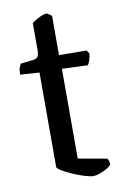

<svg xmlns="http://www.w3.org/2000/svg" viewBox="-79 -722 499 769"><g transform="rotate(-10 170.5 -337.0)"><path d="M238 0Q226 0 203 -7Q180 -14 156 -24.5Q132 -35 114.5 -45.5Q97 -56 97 -62V-446L19 -451Q19 -469 23 -480Q27 -491 30 -494L81 -500Q96 -502 100.5 -510.5Q105 -519 105 -538V-646Q117 -655 134.5 -664Q152 -673 167 -674L186 -661V-501L298 -500L307 -487Q306 -472 301.5 -459.5Q297 -447 293 -441L188 -445V-80L305 -59Q307 -56 309.5 -50Q312 -44 312 -34Q305 -25 291 -17.5Q277 -10 262.5 -5Q248 0 238 0Z"/></g></svg>

Font: Texturina Medium 12pt
Style: Regular
Weight: 400
Version: Version 1.002